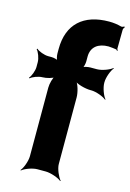

<svg xmlns="http://www.w3.org/2000/svg" viewBox="-129 -820 615 905"><g transform="rotate(15 178.5 -367.0)"><path d="M315 -646C329 -645 341 -644 352 -642C355 -642 358 -638 359 -636L362 -639C361 -641 358 -644 358 -647L359 -739C359 -743 363 -751 366 -753L363 -756C360 -754 353 -751 348 -752C330 -757 310 -760 288 -760C164 -760 91 -695 91 -574V-551C91 -540 95 -521 101 -515L104 -518C98 -524 79 -528 68 -528H52C33 -528 4 -539 -6 -549L-9 -546C1 -536 12 -507 12 -488V-464C12 -446 1 -417 -9 -407L-6 -404C4 -414 33 -425 52 -425C70 -425 102 -433 112 -443L109 -446C99 -436 91 -404 91 -385V-50C91 -26 77 11 65 24L67 26C80 14 117 0 141 0H182C206 0 246 14 259 26L261 24C249 11 232 -26 232 -50V-375C232 -399 221 -439 208 -451L206 -449C218 -436 261 -425 285 -425H290C314 -425 351 -411 364 -399L366 -401C354 -414 340 -451 340 -475V-478C340 -502 354 -539 366 -552L364 -554C351 -542 314 -528 290 -528H258C247 -528 225 -524 219 -518L222 -515C228 -521 232 -540 232 -551V-574C232 -622 266 -646 315 -646Z"/></g></svg>

Font: Asimov
Style: EdgeWide
Weight: 500
Designer: Google
Version: Version 2.000980: 2014